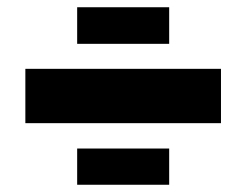

<svg xmlns="http://www.w3.org/2000/svg" viewBox="-20 -525 680 530"><path d="M447 -505V-404H193V-505ZM50 -335H590V-185H50ZM447 -115V-15H193V-115Z"/></svg>

Font: Syne ExtraBold
Style: Regular
Weight: 800
Designer: Lucas Descroix
Foundry: Bonjour Monde
Version: Version 2.200; ttfautohint (v1.8.4)